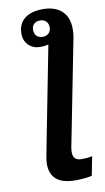

<svg xmlns="http://www.w3.org/2000/svg" viewBox="-101 -772 563 1028"><g transform="rotate(-10 180.0 -258.5)"><path d="M74 -615Q74 -668 109.5 -696.5Q145 -725 209 -725Q276 -725 312.5 -690.5Q349 -656 349 -594Q349 -561 342 -532L231 33Q229 47 229 58Q229 102 276 102Q309 102 333 96L313 199Q279 208 222 208Q87 208 87 95Q87 76 93 47L206 -533Q184 -528 161 -528Q124 -528 99 -552Q74 -576 74 -615ZM139 -624Q139 -603 151 -591Q163 -579 184 -579Q204 -579 216.5 -591Q229 -603 229 -624Q229 -644 216.5 -656Q204 -668 184 -668Q163 -668 151 -656Q139 -644 139 -624Z"/></g></svg>

Font: Libra Sans
Style: Bold Italic
Weight: 700
Italic angle: -12°
Foundry: Context Ltd
Version: Version 1.002